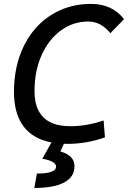

<svg xmlns="http://www.w3.org/2000/svg" viewBox="-20 -723 652 978"><path d="M325.2 9.8Q233.9 9.8 173.1 -19.8Q112.3 -49.3 81.8 -108.2Q51.3 -167 51.3 -255.4Q51.3 -354.5 79.8 -436.5Q108.4 -518.6 160.6 -578.1Q212.9 -637.7 284.9 -670.4Q356.9 -703.1 443.8 -703.1Q551.8 -703.1 611.8 -625.5L542 -553.7Q494.6 -613.3 429.7 -613.3Q351.1 -613.3 289.1 -567.1Q227.1 -521 191.4 -440.9Q155.8 -360.8 155.8 -258.8Q155.8 -199.2 176.3 -159.4Q196.8 -119.6 237.3 -99.9Q277.8 -80.1 338.4 -80.1Q421.4 -80.1 507.8 -109.4L514.6 -23.4Q420.9 9.8 325.2 9.8ZM154.8 234.4 168 161.1Q265.6 161.1 265.6 125.5Q265.6 98.1 195.8 85.4L256.8 -23.9L309.1 1L287.6 48.8Q323.2 58.1 341.3 77.1Q359.4 96.2 359.4 123.5Q359.4 178.2 307.4 206.3Q255.4 234.4 154.8 234.4Z"/></svg>

Font: Cascadia Code
Style: Italic
Weight: 400
Italic angle: -10°
Designer: Aaron Bell
Foundry: Saja Typeworks
Version: Version 2407.024